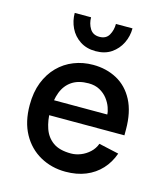

<svg xmlns="http://www.w3.org/2000/svg" viewBox="-111 -818 798 918"><g transform="rotate(15 288.0 -359.5)"><path d="M298 13Q229 13 172.5 -18.5Q116 -50 83.5 -109Q51 -168 51 -251Q51 -315 70 -363.5Q89 -412 122.5 -446Q156 -480 200.5 -497.5Q245 -515 295 -515Q361 -515 413.5 -486.5Q466 -458 496 -400.5Q526 -343 526 -257V-228H139V-303H421Q421 -317 413.5 -338Q406 -359 391 -378.5Q376 -398 352.5 -411Q329 -424 297 -424Q247 -424 215 -402.5Q183 -381 168 -342Q153 -303 153 -249Q153 -202 166.5 -163Q180 -124 212 -101Q244 -78 301 -78Q325 -78 349 -87.5Q373 -97 392.5 -115Q412 -133 421 -158L520 -136Q504 -90 473 -56.5Q442 -23 398 -5Q354 13 298 13ZM288 -581Q243 -581 210.5 -602.5Q178 -624 161.5 -658.5Q145 -693 145 -732H226Q226 -701 241 -676.5Q256 -652 288 -652Q321 -652 335 -676.5Q349 -701 349 -732H431Q431 -693 414 -658.5Q397 -624 365.5 -602.5Q334 -581 288 -581Z"/></g></svg>

Font: Inclusive Sans Medium
Style: Regular
Weight: 500
Designer: Olivia King
Foundry: Olivia King
Version: Version 2.004